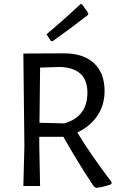

<svg xmlns="http://www.w3.org/2000/svg" viewBox="-20 -900 595 929"><path d="M369 -880 377 -879 407 -837 406 -828Q340 -776 235 -701L226 -702L205 -734Q300 -814 369 -880ZM289 -642Q383 -642 434.5 -594.5Q486 -547 486 -459Q486 -392 451.5 -340.5Q417 -289 354 -259Q420 -150 520 -19L519 -9Q483 5 445 9L434 2Q352 -121 287 -238H170V-200L174 0H93L98 -193L93 -641H94ZM271 -576 174 -573 171 -306 291 -303Q403 -335 403 -452Q403 -571 271 -576Z"/></svg>

Font: Alegreya Sans SC
Style: Regular
Weight: 400
Designer: Juan Pablo del Peral
Foundry: Huerta Tipografica
Version: Version 2.007